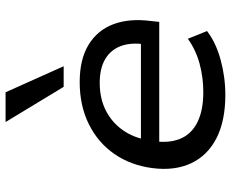

<svg xmlns="http://www.w3.org/2000/svg" viewBox="-88 -710 808 671"><g transform="rotate(-90 315.5 -375.0)"><path d="M319 9Q228 9 167.5 -22Q107 -53 80 -110.5Q53 -168 63 -246Q73 -322 112.5 -379Q152 -436 216.5 -468Q281 -500 364 -500Q443 -500 494 -469Q545 -438 566 -382Q587 -326 577 -250L574 -222H135L144 -286H517L495 -268Q503 -319 490 -355Q477 -391 444.5 -410.5Q412 -430 361 -430Q306 -430 264 -408.5Q222 -387 195.5 -349Q169 -311 161 -262L158 -247Q149 -190 165 -150Q181 -110 222.5 -89Q264 -68 329 -68Q380 -68 428 -81Q476 -94 515 -122L542 -55Q502 -24 441.5 -7.5Q381 9 319 9ZM347 -556 224 -759H328L419 -556Z"/></g></svg>

Font: Nunito Sans 10pt SemiExpanded Medium
Style: Italic
Weight: 500
Width: 6
Italic angle: -9°
Designer: Vernon Adams
Foundry: Vernon Adams
Version: Version 3.101;gftools[0.9.27]